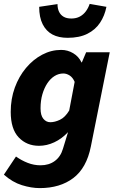

<svg xmlns="http://www.w3.org/2000/svg" viewBox="-25 -766 594 985"><path d="M179 199Q136 199 87.5 184Q39 169 -5 130L57 37Q85 57 117 69.5Q149 82 183 82Q226 82 256 60Q286 38 298 -3L324 -88Q292 -54 253.5 -36Q215 -18 175 -18Q112 -18 71 -61Q30 -104 30 -192Q30 -259 51 -316.5Q72 -374 108.5 -417.5Q145 -461 191.5 -485.5Q238 -510 289 -510Q322 -510 350.5 -493Q379 -476 393 -446H395L417 -498H538L441 -14Q419 96 351 147.5Q283 199 179 199ZM233 -139Q256 -139 282.5 -151.5Q309 -164 330 -199L358 -346Q348 -369 332 -379Q316 -389 300 -389Q276 -389 255 -376Q234 -363 218 -339Q202 -315 192.5 -282.5Q183 -250 183 -210Q183 -174 197.5 -156.5Q212 -139 233 -139ZM322 -572Q276 -572 244 -589Q212 -606 194 -641.5Q176 -677 176 -731L270 -745Q270 -722 278 -705.5Q286 -689 301.5 -680Q317 -671 341 -671Q366 -671 384.5 -681Q403 -691 415.5 -708Q428 -725 435 -746L521 -731Q512 -685 488 -649Q464 -613 423 -592.5Q382 -572 322 -572Z"/></svg>

Font: Source Sans 3 ExtraLight ExtraBold
Style: Italic
Weight: 800
Italic angle: -11°
Version: Version 3.052;hotconv 1.1.0;makeotfexe 2.6.0